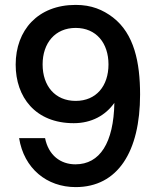

<svg xmlns="http://www.w3.org/2000/svg" viewBox="-20 -752 639 784"><path d="M289 -732C135 -732 44 -629 44 -488C44 -356 124 -249 281 -249C354 -249 411 -281 447 -332C444 -169 388 -81 288 -81C227 -81 178 -118 164 -188H58C78 -64 171 12 289 12C461 12 552 -133 552 -366C552 -497 528 -614 441 -681C400 -712 354 -732 289 -732ZM289 -638C373 -638 423 -576 423 -489C423 -401 373 -340 289 -340C205 -340 154 -401 154 -489C154 -576 205 -638 289 -638Z"/></svg>

Font: Aspekta 500
Style: Regular
Weight: 500
Designer: Ivo Dolenc
Version: Version 2.100